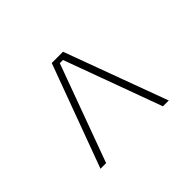

<svg xmlns="http://www.w3.org/2000/svg" viewBox="-72 -692 724 724"><g transform="rotate(45 290.0 -330.0)"><path d="M496 -512V-481L106 -338V-321L496 -178V-148L84 -300V-360Z"/></g></svg>

Font: Sora Thin
Style: Regular
Weight: 32
Designer: Jonathan Barnbrook, Julián Moncada
Foundry: Barnbrook Fonts
Version: Version 2.000